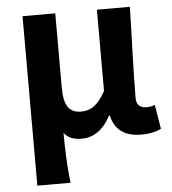

<svg xmlns="http://www.w3.org/2000/svg" viewBox="-54 -609 771 859"><g transform="rotate(-5 332.0 -179.5)"><path d="M79 201H228C219 120 217 66 216 -24C237 3 265 9 297 9C349 9 395 -23 426 -84H429C444 -18 488 14 562 14C605 14 630 6 652 -4L634 -113C621 -108 609 -106 599 -106C569 -106 551 -117 551 -153C551 -258 558 -423 561 -560H413V-195C378 -131 345 -112 304 -112C249 -112 226 -145 226 -229V-560H79Z"/></g></svg>

Font: Noto Sans CJK SC
Style: Bold
Weight: 700
Designer: Ryoko NISHIZUKA 西塚涼子 (kana, bopomofo & ideographs); Paul D. Hunt (Latin, Greek & Cyrillic); Sandoll Communications 산돌커뮤니
Foundry: Adobe
Version: Version 2.004;hotconv 1.0.118;makeotfexe 2.5.65603